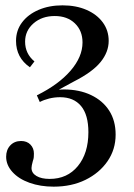

<svg xmlns="http://www.w3.org/2000/svg" viewBox="-20 -475 500 719"><path d="M181 224Q131 224 90.5 209.5Q50 195 26.5 169Q3 143 3 112Q3 86 18.5 69.5Q34 53 59 53Q81 53 94 66.5Q107 80 107 100Q107 107 106.5 113.5Q106 120 103 128Q98 146 98 154Q98 173 116.5 184Q135 195 166 195Q232 195 271.5 147Q311 99 311 20Q311 -45 283.5 -78Q256 -111 205 -111Q184 -111 164 -106Q144 -101 129 -93L118 -118Q199 -158 244 -210Q289 -262 289 -316Q289 -360 260.5 -387.5Q232 -415 185 -415Q137 -415 105.5 -387.5Q74 -360 74 -319Q74 -274 109 -245L92 -223Q40 -259 40 -322Q40 -361 62.5 -391Q85 -421 124.5 -438Q164 -455 214 -455Q265 -455 304 -438Q343 -421 365 -391Q387 -361 387 -322Q387 -280 356.5 -242.5Q326 -205 257 -170L174 -125L172 -136Q180 -138 192.5 -139Q205 -140 219 -140Q277 -140 321 -119Q365 -98 389 -60.5Q413 -23 413 29Q413 85 382.5 129Q352 173 300 198.5Q248 224 181 224Z"/></svg>

Font: Baskervville Medium
Style: Regular
Weight: 500
Version: Version 1.100